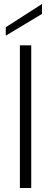

<svg xmlns="http://www.w3.org/2000/svg" viewBox="-20 -945 256 965"><path d="M191 -925V-875L9 -766V-808ZM80 -717H137V0H80Z"/></svg>

Font: Albert Sans Light
Style: Regular
Weight: 300
Designer: Andreas Rasmussen
Foundry: a.Foundry
Version: Version 1.025